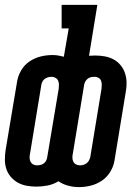

<svg xmlns="http://www.w3.org/2000/svg" viewBox="-32 -755 552 785"><path d="M291 10Q268 10 246 4Q224 -2 207 -14Q186 -1 162.5 3.5Q139 8 117 8Q97 8 77.5 4.5Q58 1 41.5 -8Q25 -17 12.5 -31.5Q0 -46 -6 -64Q-12 -82 -12 -102Q-12 -122 -9 -142L38 -422Q42 -446 55 -468Q68 -490 89 -504Q110 -518 134 -524Q158 -530 183 -530Q195 -530 206.5 -528Q218 -526 229 -523L249 -639H220V-735H366L332 -527Q338 -527 344 -527.5Q350 -528 357 -528Q377 -528 396.5 -524.5Q416 -521 432.5 -512Q449 -503 461 -488.5Q473 -474 479 -456Q485 -438 485.5 -418Q486 -398 482 -378L436 -98Q432 -74 418.5 -52Q405 -30 384 -16Q363 -2 339 4Q315 10 291 10ZM119 -79Q126 -79 133 -80.5Q140 -82 146.5 -86.5Q153 -91 156.5 -98Q160 -105 161 -112L208 -392Q209 -400 209 -409Q209 -418 205.5 -425.5Q202 -433 194.5 -437Q187 -441 179 -441Q172 -441 164.5 -439Q157 -437 151 -432.5Q145 -428 141.5 -421.5Q138 -415 137 -408L91 -128Q89 -120 89 -111Q89 -102 92.5 -94.5Q96 -87 103 -83Q110 -79 119 -79ZM295 -79Q302 -79 309 -81Q316 -83 322 -87.5Q328 -92 331.5 -98.5Q335 -105 337 -112L383 -392Q384 -400 384 -409Q384 -418 381 -425.5Q378 -433 370.5 -437Q363 -441 355 -441Q347 -441 340 -439.5Q333 -438 327 -433.5Q321 -429 317 -422Q313 -415 312 -408L266 -128Q264 -120 264 -111Q264 -102 267.5 -94.5Q271 -87 278.5 -83Q286 -79 295 -79Z"/></svg>

Font: Iosevka Gothic
Style: Bold Italic
Weight: 700
Italic angle: -9°
Monospace: yes
Designer: Belleve Invis
Foundry: Belleve Invis
Version: Version 15.5.1; ttfautohint (v1.8.4)